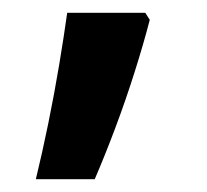

<svg xmlns="http://www.w3.org/2000/svg" viewBox="-20 -147 324 300"><path d="M214 -116Q205 -81 191 -36.5Q177 8 160.5 52Q144 96 128 133H36Q46 92 55.5 45.5Q65 -1 72.5 -46Q80 -91 85 -127H207Z"/></svg>

Font: Noto Sans Lao Looped UI SemiBold
Style: Regular
Weight: 600
Designer: Mark Frömberg, Ben Mitchell
Foundry: The Fontpad Ltd
Version: Version 1.001